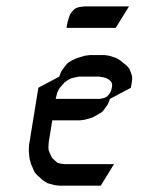

<svg xmlns="http://www.w3.org/2000/svg" viewBox="-20 -586 455 606"><path d="M70.8 -110.8 71.8 -128.9 101.1 -309.1 167 -344.2 172.9 -359.9 179.2 -369.1 189 -381.8 193.8 -387.2 206.1 -395 223.1 -402.8 248 -410.2 263.2 -412.1H310.1L324.2 -410.2L347.2 -402.8L359.9 -395L380.9 -377.9L388.2 -369.1L395 -352.1L397 -344.2V-335L396 -326.2L393.1 -309.1L327.1 -273.9L320.8 -257.8L314.9 -249L305.2 -235.8L299.8 -231L288.1 -224.1L271 -214.8L247.1 -208L231.9 -206.1H145L133.8 -137.2L132.8 -120.1L133.8 -110.8L137.2 -103L143.1 -89.8L146 -85.9L155.8 -77.1L162.1 -71.8L169.9 -69.8L185.1 -67.9H339.8L297.9 0H167L150.9 -2L129.9 -7.8L115.2 -17.1L96.2 -34.2L88.9 -43L78.1 -67.9L73.2 -85.9ZM155.8 -273.9H294.9L305.2 -275.9L309.1 -276.9L316.9 -280.8L324.2 -288.1L329.1 -295.9L331.1 -300.8L333 -309.1L334 -316.9L333 -323.2L332 -326.2L328.1 -331.1L321.8 -335.9L314 -339.8L307.1 -341.8L292 -344.2H229L212.9 -340.8L205.1 -338.9L196.8 -335L184.1 -326.2L180.2 -321.8L168.9 -309.1L164.1 -300.8L160.2 -292ZM189.9 -498 192.9 -515.1 198.2 -532.2 201.2 -541 207 -548.8 215.8 -558.1 224.1 -562 231.9 -564 248 -565.9H387.2L345.2 -498ZM336.9 -405.8Z"/></svg>

Font: Petahja
Style: Italic
Weight: 400
Designer: T. Christopher White
Version: Version 1.1